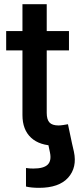

<svg xmlns="http://www.w3.org/2000/svg" viewBox="-20 -696 387 927"><path d="M105.5 204.6V115.2Q114.7 116.7 124 117.2Q133.3 117.7 141.6 117.7Q190.9 117.7 210.2 98.9Q229.5 80.1 221.2 40L211.9 -3.9H327.6L336.9 36.6Q353 112.3 309.1 161.6Q265.1 210.9 168.5 210.9Q149.9 210.9 133.1 209.2Q116.2 207.5 105.5 204.6ZM313 -545.9V-452.6H9.8V-545.9ZM88.4 -675.8H205.6V-150.9Q205.6 -119.1 218.8 -104.7Q231.9 -90.3 262.7 -90.3Q271 -90.3 284.9 -92.3Q298.8 -94.2 308.1 -96.2L327.6 -3.9Q308.6 2 288.1 4.6Q267.6 7.3 247.6 7.3Q171.4 7.3 129.9 -31.2Q88.4 -69.8 88.4 -140.6Z"/></svg>

Font: Inter Cardless
Style: Medium
Weight: 500
Designer: Rasmus Andersson
Foundry: rsms
Version: Version 4.001;git-9221beed3